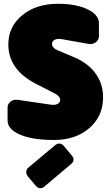

<svg xmlns="http://www.w3.org/2000/svg" viewBox="-20 -730 585 1015"><path d="M170 -287Q24 -362 24 -495Q24 -589 97.5 -649.5Q171 -710 287 -710Q382 -710 442.5 -681Q503 -652 503 -607V-538Q503 -520 487 -507Q471 -494 447 -498L307 -523Q283 -527 269 -519.5Q255 -512 255 -498Q255 -477 283 -465L375 -426Q447 -395 486 -340.5Q525 -286 525 -216Q525 -116 452.5 -53Q380 10 266 10Q151 10 85.5 -18.5Q20 -47 20 -93V-162Q20 -180 36 -193Q52 -206 76 -202L246 -177Q270 -173 284 -180.5Q298 -188 298 -201Q298 -222 269 -236ZM126 201Q118 190 119 177Q120 164 130 156L272 37Q283 28 295.5 29Q308 30 317 41L360 93Q380 116 356 137L215 256Q190 276 169 252Z"/></svg>

Font: LT Crewmate
Style: Regular
Weight: 400
Designer: Daniel Lyons
Foundry: LyonsType
Version: Version 1.001;FEAKit 1.0